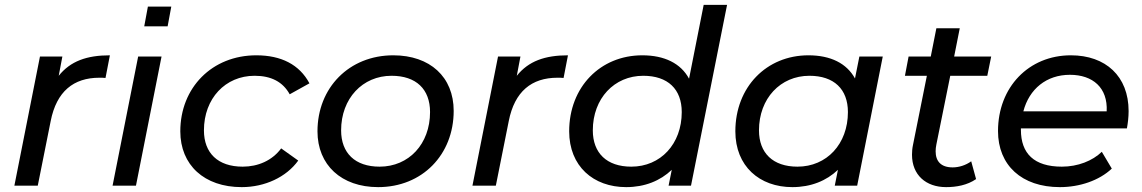

<svg xmlns="http://www.w3.org/2000/svg" viewBox="-20 -762 4689 788"><path d="M221 -451 236 -530H144L39 0H135L188 -265C212 -387 282 -443 388 -443C398 -443 404 -443 413 -442L431 -535C336 -535 269 -511 221 -451Z M587 -735 572 -654H668L683 -735ZM442 0H538L643 -530H547Z M972 6C1067 6 1155 -35 1204 -103L1134 -153C1097 -103 1039 -78 976 -78C874 -78 817 -134 817 -227C817 -358 905 -451 1025 -451C1093 -451 1141 -426 1169 -375L1250 -420C1209 -497 1134 -535 1032 -535C850 -535 720 -402 720 -223C720 -85 818 6 972 6Z M1532 6C1713 6 1842 -127 1842 -307C1842 -446 1745 -535 1594 -535C1413 -535 1283 -402 1283 -223C1283 -85 1381 6 1532 6ZM1538 -78C1437 -78 1380 -134 1380 -227C1380 -358 1468 -451 1587 -451C1688 -451 1745 -396 1745 -302C1745 -171 1658 -78 1538 -78Z M2101 -451 2116 -530H2024L1919 0H2015L2068 -265C2092 -387 2162 -443 2268 -443C2278 -443 2284 -443 2293 -442L2311 -535C2216 -535 2149 -511 2101 -451Z M2868 -742 2808 -439C2774 -502 2707 -535 2616 -535C2444 -535 2316 -405 2316 -223C2316 -80 2415 6 2550 6C2626 6 2690 -20 2737 -65L2724 0H2816L2964 -742ZM2571 -78C2470 -78 2413 -134 2413 -227C2413 -358 2501 -451 2620 -451C2721 -451 2778 -396 2778 -302C2778 -171 2691 -78 2571 -78Z M3507 -530 3489 -440C3455 -502 3389 -535 3298 -535C3126 -535 2998 -405 2998 -223C2998 -80 3097 6 3232 6C3308 6 3372 -20 3419 -65L3406 0H3498L3603 -530ZM3253 -78C3152 -78 3095 -134 3095 -227C3095 -358 3183 -451 3302 -451C3403 -451 3460 -396 3460 -302C3460 -171 3373 -78 3253 -78Z M3880 -451H4032L4048 -530H3896L3919 -646H3823L3800 -530H3709L3694 -451H3784L3727 -167C3724 -153 3723 -139 3723 -127C3723 -44 3780 6 3863 6C3905 6 3950 -2 3986 -27L3966 -100C3944 -84 3916 -75 3890 -75C3842 -75 3820 -100 3820 -141C3820 -150 3821 -159 3823 -169Z M4605 -235C4609 -257 4612 -281 4612 -306C4612 -449 4518 -535 4375 -535C4202 -535 4076 -404 4076 -224C4076 -84 4173 6 4330 6C4411 6 4491 -21 4543 -70L4502 -139C4464 -102 4404 -78 4338 -78C4224 -78 4170 -132 4170 -229V-235ZM4371 -455C4465 -455 4527 -402 4522 -305H4180C4204 -397 4275 -455 4371 -455Z"/></svg>

Font: AWKNG-Font Medium
Style: Italic
Weight: 500
Italic angle: -11.3°
Designer: Awakening Church
Foundry: Awakening Church
Version: Version 1.700;PS 001.700;hotconv 1.0.88;makeotf.lib2.5.64775